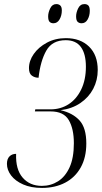

<svg xmlns="http://www.w3.org/2000/svg" viewBox="-20 -911 499 941"><path d="M186 10Q132 10 93.5 -7Q55 -24 34.5 -51Q14 -78 14 -108Q14 -132 26.5 -144.5Q39 -157 59 -157Q56 -81 91 -40.5Q126 0 185 0Q229 0 264.5 -22.5Q300 -45 321 -91Q342 -137 342 -209Q342 -280 317 -322.5Q292 -365 228 -365H151L153 -375H227Q277 -375 316 -400Q355 -425 378 -472.5Q401 -520 401 -584Q401 -647 376.5 -680.5Q352 -714 302 -714Q236 -714 207 -663Q178 -612 169 -530Q150 -530 136 -540.5Q122 -551 122 -577Q122 -613 145.5 -646.5Q169 -680 210 -702Q251 -724 303 -724Q374 -724 416.5 -682.5Q459 -641 459 -568Q459 -518 437 -476Q415 -434 374 -406Q333 -378 277 -371Q337 -357 370 -320.5Q403 -284 403 -208Q403 -139 375.5 -90Q348 -41 299 -15.5Q250 10 186 10ZM380 -797Q368 -797 360.5 -804Q353 -811 353 -831Q353 -849 363 -870Q373 -891 394 -891Q406 -891 413 -884Q420 -877 420 -858Q420 -834 409.5 -815.5Q399 -797 380 -797ZM242 -797Q230 -797 223 -804Q216 -811 216 -831Q216 -849 226 -870Q236 -891 256 -891Q268 -891 275.5 -884Q283 -877 283 -860Q283 -835 272 -816Q261 -797 242 -797Z"/></svg>

Font: Noto Serif Display ExtraCondensed Light
Style: Italic
Weight: 300
Width: 2
Italic angle: -12°
Designer: Monotype Design Team
Foundry: Monotype Imaging Inc.
Version: Version 2.009